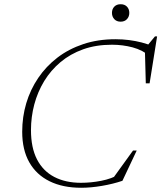

<svg xmlns="http://www.w3.org/2000/svg" viewBox="-20 -878 763 908"><path d="M545.5 -54.5 504 -20.5 609 -166H626.5L559 -23Q515 -8 462.2 1Q409.5 10 364 10Q277 10 214.5 -20.8Q152 -51.5 118.5 -110.5Q85 -169.5 85 -255Q85 -325 104.2 -389.8Q123.5 -454.5 160.8 -509.5Q198 -564.5 251.5 -605.5Q305 -646.5 374 -669.5Q443 -692.5 526 -692.5Q559.5 -692.5 590.5 -688.5Q621.5 -684.5 649.8 -677.2Q678 -670 703 -659H674L713 -706H723L687.5 -484H669.5L665 -650.5L693.5 -609Q654.5 -641.5 607.2 -654Q560 -666.5 509.5 -666.5Q434 -666.5 373.2 -644.8Q312.5 -623 266.5 -584.5Q220.5 -546 189.2 -494.8Q158 -443.5 142.2 -384.2Q126.5 -325 126.5 -262.5Q126.5 -179.5 155 -124.2Q183.5 -69 236.8 -41.2Q290 -13.5 363 -13.5Q410 -13.5 458.8 -23Q507.5 -32.5 545.5 -54.5ZM550.5 -775.5Q531.5 -775.5 520.5 -787.5Q509.5 -799.5 509.5 -817Q509.5 -835 520.5 -846.5Q531.5 -858 550.5 -858Q569.5 -858 580.5 -846.5Q591.5 -835 591.5 -817Q591.5 -799.5 580.5 -787.5Q569.5 -775.5 550.5 -775.5Z"/></svg>

Font: Newsreader ExtraLight
Style: Italic
Weight: 250
Italic angle: -17°
Designer: Hugues Gentile
Foundry: Production Type
Version: Version 1.003